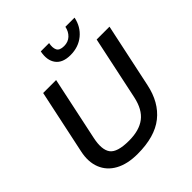

<svg xmlns="http://www.w3.org/2000/svg" viewBox="-223 -980 1142 1142"><g transform="rotate(-45 348.0 -409.5)"><path d="M413 -688Q347 -688 318.5 -726.5Q290 -765 303 -829H373Q366 -795 376 -774Q386 -753 424 -753Q458 -753 480.5 -774Q503 -795 510 -829H587Q574 -765 527 -726.5Q480 -688 413 -688ZM279 10Q194 10 137.5 -21Q81 -52 58.5 -108.5Q36 -165 52 -239L138 -644H247L162 -243Q144 -159 172 -120.5Q200 -82 299 -82Q385 -82 435 -120Q485 -158 503 -243L588 -644H696L610 -239Q585 -118 504.5 -54Q424 10 279 10Z"/></g></svg>

Font: Kanit
Style: Italic
Weight: 400
Italic angle: -12°
Designer: Katatrad Team
Foundry: CadsonDemak
Version: Version 2.000; ttfautohint (v1.8.3)